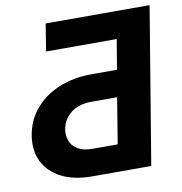

<svg xmlns="http://www.w3.org/2000/svg" viewBox="-81 -801 832 877"><g transform="rotate(-10 335.0 -362.5)"><path d="M550.2 0H278.7Q192.4 0 134.4 -29.7Q76.4 -59.4 50.9 -111.8Q25.4 -164.3 36.7 -232.4Q48.2 -300.7 91 -351.9Q133.7 -403 201.6 -431.5Q269.5 -460 355.9 -460H472.5L495.5 -598.4H168L188.3 -724.8H670.3ZM416.4 -123.8 451.2 -336.3H334.2Q271.7 -336.4 235.6 -306.8Q199.6 -277.1 192 -234Q187.5 -204.1 197.2 -179.1Q206.9 -154 232.3 -138.9Q257.6 -123.8 299.4 -123.8Z"/></g></svg>

Font: Inter Tight
Style: Italic
Weight: 400
Italic angle: -9.39999°
Designer: Rasmus Andersson
Foundry: rsms
Version: Version 3.002